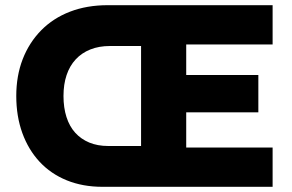

<svg xmlns="http://www.w3.org/2000/svg" viewBox="-20 -720 1127 740"><path d="M375 0Q298.8 0 237.3 -25Q175.8 -50 132.6 -96.5Q89.4 -143 66 -207.5Q42.7 -272 42.7 -350Q42.7 -428 67.5 -492Q92.4 -556 138.6 -603Q184.8 -650 249.8 -675Q314.8 -700 395 -700H1030.7V-548.7H697.7V-431H975.7V-287H697.7V-151.3H1030.7V0ZM224.7 -350Q224.7 -305 236.2 -269Q247.7 -233 269.9 -208.4Q292.1 -183.9 324 -170.6Q356 -157.3 397.3 -157.3H523.7V-542.7H404Q361.3 -542.7 328 -529.3Q294.7 -516 271.6 -491Q248.5 -466 236.6 -430.5Q224.7 -395 224.7 -350Z"/></svg>

Font: Lexend Medium
Style: Regular
Weight: 500
Designer: Bonnie Shaver-Troup, Thomas Jockin
Foundry: Lexend
Version: Version 1.005